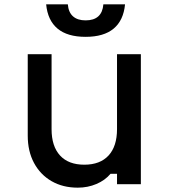

<svg xmlns="http://www.w3.org/2000/svg" viewBox="-20 -850 790 886"><path d="M630 -600V0H520V-48H490Q465 -18 425 -1Q385 16 339 16Q270 16 218 -14Q166 -44 137 -98Q108 -152 108 -224V-600H218V-254Q218 -175 257 -132.5Q296 -90 369 -90Q442 -90 481 -132.5Q520 -175 520 -254V-600ZM293 -830Q296 -793 317 -774.5Q338 -756 375 -756Q413 -756 433.5 -774.5Q454 -793 457 -830H557Q550 -756 504.5 -718Q459 -680 375 -680Q291 -680 245.5 -718Q200 -756 193 -830Z"/></svg>

Font: Martian Mono SemiExpanded
Style: Regular
Weight: 400
Width: 6
Monospace: yes
Designer: Roman Shamin
Foundry: Evil Martians
Version: Version 1.000